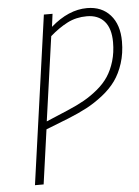

<svg xmlns="http://www.w3.org/2000/svg" viewBox="-51 -733 561 774"><g transform="rotate(-5 229.5 -346.5)"><path d="M330.1 -692.9Q389.6 -692.9 424.3 -653.8Q459 -614.7 459 -546.9Q459 -499 446 -458.7Q433.1 -418.5 412.1 -389.2Q391.1 -359.9 358.4 -334.2Q325.7 -308.6 292.5 -291Q259.3 -273.4 215.8 -255.9L125 -220.2L94.2 0H59.1L154.8 -682.1H189.9L183.1 -629.9Q255.4 -692.9 330.1 -692.9ZM216.8 -289.1Q254.9 -305.2 283.9 -321.5Q313 -337.9 340.1 -360.4Q367.2 -382.8 384.5 -408.9Q401.9 -435.1 412.4 -470.2Q422.9 -505.4 422.9 -546.9Q422.9 -602.5 397.7 -631.3Q372.6 -660.2 326.2 -660.2Q283.2 -660.2 247.8 -642.1Q212.4 -624 176.8 -592.8L128.9 -252Z"/></g></svg>

Font: Fira Sans Compressed UltraLight
Style: Italic
Weight: 200
Width: 3
Italic angle: -8°
Designer: Carrois Corporate & Edenspiekermann AG
Foundry: Carrois Corporate GbR & Edenspiekermann AG
Version: Version 4.203;PS 004.203;hotconv 1.0.88;makeotf.lib2.5.64775